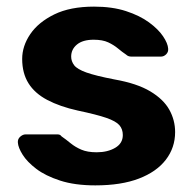

<svg xmlns="http://www.w3.org/2000/svg" viewBox="-20 -550 582 580"><path d="M268 10Q206 10 161.5 -4.5Q117 -19 89.5 -40Q62 -61 48.5 -82.5Q35 -104 34 -119Q33 -130 41 -137Q49 -144 57 -144H154Q157 -144 160 -143Q163 -142 166 -138Q179 -129 193 -117.5Q207 -106 225.5 -98Q244 -90 272 -90Q305 -90 328 -103.5Q351 -117 351 -142Q351 -160 340.5 -172Q330 -184 301 -194Q272 -204 215 -216Q161 -228 123 -248Q85 -268 66 -298.5Q47 -329 47 -372Q47 -411 71.5 -447Q96 -483 144 -506.5Q192 -530 264 -530Q319 -530 360.5 -516.5Q402 -503 430 -482.5Q458 -462 472.5 -440.5Q487 -419 488 -403Q489 -393 482 -386Q475 -379 466 -379H377Q372 -379 368 -380.5Q364 -382 361 -385Q349 -393 336.5 -403.5Q324 -414 307 -422Q290 -430 263 -430Q230 -430 212.5 -415.5Q195 -401 195 -379Q195 -365 204 -353Q213 -341 241 -331Q269 -321 326 -310Q394 -298 434 -274Q474 -250 491.5 -218.5Q509 -187 509 -151Q509 -104 481 -67.5Q453 -31 399.5 -10.5Q346 10 268 10Z"/></svg>

Font: Rubik Light SemiBold
Style: Regular
Weight: 600
Version: Version 2.300;gftools[0.9.30]